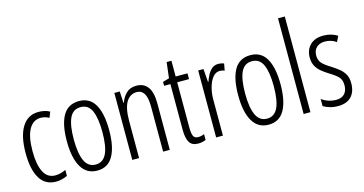

<svg xmlns="http://www.w3.org/2000/svg" viewBox="-79 -1178 2789 1473"><g transform="rotate(-15 1315.0 -441.0)"><path d="M217 -56Q130 -56 87.5 -126.5Q45 -197 45 -327Q45 -462 90.5 -535Q136 -608 222 -608Q272 -608 310 -587L292 -542Q260 -560 226 -560Q166 -560 133 -501.5Q100 -443 100 -328Q100 -223 129.5 -163.5Q159 -104 223 -104Q262 -104 306 -125V-78Q287 -68 262.5 -62Q238 -56 217 -56Z M710 -333Q710 -200 669 -128Q628 -56 543 -56Q459 -56 416.5 -128.5Q374 -201 374 -334Q374 -467 415 -537.5Q456 -608 543 -608Q628 -608 669 -536.5Q710 -465 710 -333ZM429 -334Q429 -221 456.5 -162.5Q484 -104 543 -104Q601 -104 628.5 -160.5Q656 -217 656 -333Q656 -442 630 -501Q604 -560 543 -560Q482 -560 455.5 -502.5Q429 -445 429 -334Z M998 -608Q1057 -608 1088.5 -566Q1120 -524 1120 -436V-66H1067V-423Q1067 -494 1047 -527Q1027 -560 989 -560Q936 -560 906 -511.5Q876 -463 876 -361V-66H822V-598H865L870 -506H873Q887 -548 917.5 -578Q948 -608 998 -608Z M1358 -104Q1370 -104 1382.5 -107Q1395 -110 1405 -115V-69Q1392 -63 1377 -59.5Q1362 -56 1344 -56Q1295 -56 1275 -89.5Q1255 -123 1255 -189V-552H1205V-583L1256 -598L1271 -723H1309V-598H1403V-552H1309V-192Q1309 -147 1318.5 -125.5Q1328 -104 1358 -104Z M1649 -607Q1659 -607 1671 -605Q1683 -603 1694 -598L1684 -544Q1677 -547 1666.5 -549.5Q1656 -552 1646 -552Q1613 -552 1589.5 -522Q1566 -492 1553.5 -444.5Q1541 -397 1542 -345V-66H1488V-598H1530L1538 -493H1541Q1551 -522 1565 -548Q1579 -574 1599.5 -590.5Q1620 -607 1649 -607Z M2071 -333Q2071 -200 2030 -128Q1989 -56 1904 -56Q1820 -56 1777.5 -128.5Q1735 -201 1735 -334Q1735 -467 1776 -537.5Q1817 -608 1904 -608Q1989 -608 2030 -536.5Q2071 -465 2071 -333ZM1790 -334Q1790 -221 1817.5 -162.5Q1845 -104 1904 -104Q1962 -104 1989.5 -160.5Q2017 -217 2017 -333Q2017 -442 1991 -501Q1965 -560 1904 -560Q1843 -560 1816.5 -502.5Q1790 -445 1790 -334Z M2237 -66H2183V-826H2237Z M2597 -200Q2597 -132 2560.5 -94Q2524 -56 2455 -56Q2418 -56 2388 -65.5Q2358 -75 2339 -87V-144Q2360 -127 2390.5 -116.5Q2421 -106 2454 -106Q2497 -106 2520 -130.5Q2543 -155 2543 -199Q2543 -241 2521.5 -264Q2500 -287 2455 -314Q2421 -335 2395.5 -356Q2370 -377 2355 -405Q2340 -433 2340 -473Q2340 -532 2377.5 -570Q2415 -608 2483 -608Q2546 -608 2595 -577L2573 -533Q2533 -561 2483 -561Q2442 -561 2417 -538Q2392 -515 2392 -474Q2392 -436 2413.5 -412.5Q2435 -389 2483 -360Q2516 -339 2541.5 -318Q2567 -297 2582 -269.5Q2597 -242 2597 -200Z"/></g></svg>

Font: Noto Sans Malayalam UI ExtraCondensed Light
Style: Regular
Weight: 300
Width: 2
Designer: Jelle Bosma - Monotype Design Team
Foundry: Monotype Imaging Inc.
Version: Version 2.104; ttfautohint (v1.8.4.7-5d5b)